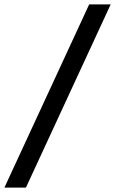

<svg xmlns="http://www.w3.org/2000/svg" viewBox="-68 -800 522 870"><path d="M-48 50 336 -780H433.5L49.5 50Z"/></svg>

Font: Mohave Light Medium
Style: Italic
Weight: 500
Italic angle: -8°
Version: Version 2.003